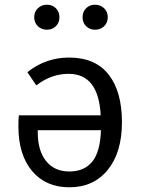

<svg xmlns="http://www.w3.org/2000/svg" viewBox="-20 -782 596 814"><path d="M408 -230H140V-222Q140 -143 175.5 -99Q211 -55 274 -55Q337 -55 371 -96.5Q405 -138 408 -230ZM273 -538Q384 -538 440.5 -466Q497 -394 497 -264Q497 -136 437 -62Q377 12 274 12Q174 12 116 -57Q58 -126 58 -247Q58 -279 60 -293H407Q398 -469 271 -469Q197 -469 134 -420L96 -476Q174 -538 273 -538ZM421.5 -671Q406 -656 383 -656Q360 -656 345 -671Q330 -686 330 -709Q330 -732 345 -747Q360 -762 383 -762Q406 -762 421.5 -747Q437 -732 437 -709Q437 -686 421.5 -671ZM217 -671Q202 -656 179 -656Q156 -656 140.5 -671Q125 -686 125 -709Q125 -732 140.5 -747Q156 -762 179 -762Q202 -762 217 -747Q232 -732 232 -709Q232 -686 217 -671Z"/></svg>

Font: FiraSans
Style: Regular
Weight: 350
Designer: Carrois Corporate & Edenspiekermann AG
Foundry: Carrois Corporate GbR & Edenspiekermann AG
Version: Version 3.106;PS 003.106;hotconv 1.0.70;makeotf.lib2.5.58329